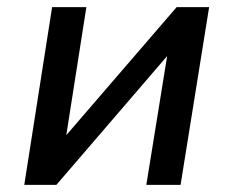

<svg xmlns="http://www.w3.org/2000/svg" viewBox="-20 -518 653 538"><path d="M48 0 126 -498H222L164 -128H156L475 -498H566L486 0H390L450 -371H457L138 0Z"/></svg>

Font: Nunito Sans 7pt SemiCondensed SemiBold
Style: Italic
Weight: 600
Width: 4
Italic angle: -9°
Designer: Vernon Adams
Foundry: Vernon Adams
Version: Version 3.101;gftools[0.9.27]